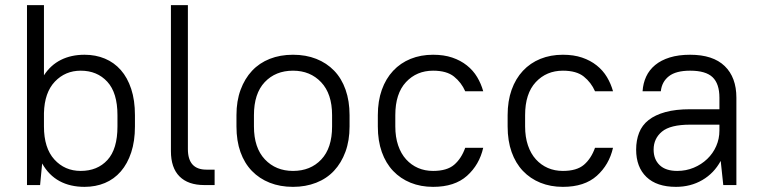

<svg xmlns="http://www.w3.org/2000/svg" viewBox="-20 -720 2965 747"><path d="M309 7Q253 7 211.5 -15.5Q170 -38 144 -84L136 0H85V-700H151V-427Q177 -467 217 -487Q257 -507 309 -507Q352 -507 388 -492Q424 -477 450 -447.5Q476 -418 490.5 -374Q505 -330 505 -272V-228Q505 -171 490.5 -127Q476 -83 450 -53Q424 -23 388 -8Q352 7 309 7ZM294 -55Q359 -55 398 -97.5Q437 -140 437 -228V-272Q437 -359 397.5 -402Q358 -445 294 -445Q234 -445 193.5 -402.5Q153 -360 151 -280V-228Q151 -144 191.5 -99.5Q232 -55 294 -55Z M775 0Q712 0 678.5 -33.5Q645 -67 645 -132V-700H711V-140Q711 -60 783 -60H815V0H775Z M1120 7Q1070 7 1029.5 -9Q989 -25 960 -55Q931 -85 915.5 -128.5Q900 -172 900 -228V-272Q900 -327 916 -370.5Q932 -414 960.5 -444.5Q989 -475 1029.5 -491Q1070 -507 1120 -507Q1170 -507 1210.5 -491Q1251 -475 1280 -445Q1309 -415 1324.5 -371Q1340 -327 1340 -272V-228Q1340 -173 1324 -129.5Q1308 -86 1279.5 -55.5Q1251 -25 1210 -9Q1169 7 1120 7ZM1120 -55Q1188 -55 1230 -99.5Q1272 -144 1272 -228V-272Q1272 -355 1229.5 -400Q1187 -445 1120 -445Q1052 -445 1010 -400.5Q968 -356 968 -272V-228Q968 -145 1010.5 -100Q1053 -55 1120 -55Z M1665 7Q1617 7 1577.5 -9Q1538 -25 1509.5 -55Q1481 -85 1465.5 -128.5Q1450 -172 1450 -228V-272Q1450 -327 1465.5 -370.5Q1481 -414 1509.5 -444.5Q1538 -475 1577.5 -491Q1617 -507 1665 -507Q1707 -507 1739.5 -496Q1772 -485 1796.5 -465.5Q1821 -446 1836.5 -420Q1852 -394 1860 -365H1790Q1775 -399 1746.5 -422Q1718 -445 1665 -445Q1601 -445 1559.5 -400.5Q1518 -356 1518 -272V-228Q1518 -187 1529 -154.5Q1540 -122 1560 -100Q1580 -78 1606.5 -66.5Q1633 -55 1665 -55Q1719 -55 1747 -79Q1775 -103 1790 -145H1860Q1845 -79 1797 -36Q1749 7 1665 7Z M2170 7Q2122 7 2082.5 -9Q2043 -25 2014.5 -55Q1986 -85 1970.5 -128.5Q1955 -172 1955 -228V-272Q1955 -327 1970.5 -370.5Q1986 -414 2014.5 -444.5Q2043 -475 2082.5 -491Q2122 -507 2170 -507Q2212 -507 2244.5 -496Q2277 -485 2301.5 -465.5Q2326 -446 2341.5 -420Q2357 -394 2365 -365H2295Q2280 -399 2251.5 -422Q2223 -445 2170 -445Q2106 -445 2064.5 -400.5Q2023 -356 2023 -272V-228Q2023 -187 2034 -154.5Q2045 -122 2065 -100Q2085 -78 2111.5 -66.5Q2138 -55 2170 -55Q2224 -55 2252 -79Q2280 -103 2295 -145H2365Q2350 -79 2302 -36Q2254 7 2170 7Z M2610 7Q2535 7 2495 -31.5Q2455 -70 2455 -138Q2455 -174 2466.5 -203.5Q2478 -233 2503.5 -253Q2529 -273 2569 -284Q2609 -295 2665 -295H2779V-340Q2779 -394 2752.5 -419.5Q2726 -445 2665 -445Q2610 -445 2582.5 -423.5Q2555 -402 2551 -365H2480Q2482 -396 2494 -422Q2506 -448 2529 -467Q2552 -486 2586 -496.5Q2620 -507 2665 -507Q2754 -507 2799.5 -463Q2845 -419 2845 -340V0H2794L2784 -94Q2758 -46 2712.5 -19.5Q2667 7 2610 7ZM2615 -55Q2649 -55 2679 -67.5Q2709 -80 2731.5 -101.5Q2754 -123 2766.5 -151.5Q2779 -180 2779 -212V-235H2665Q2588 -235 2555.5 -208Q2523 -181 2523 -138Q2523 -100 2546.5 -77.5Q2570 -55 2615 -55Z"/></svg>

Font: PT Root UI Web
Style: Regular
Weight: 400
Designer: Vitaly Kuzmin
Foundry: ParaType Ltd.
Version: Version 1.000W